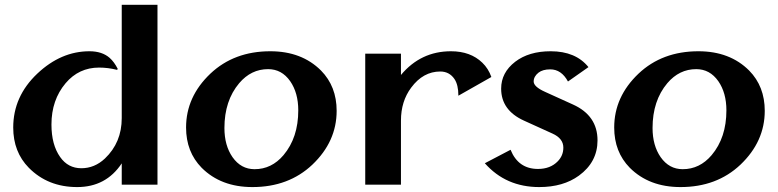

<svg xmlns="http://www.w3.org/2000/svg" viewBox="-20 -757 3189 787"><path d="M625.5 0H479V-87.4Q414.6 9.8 296.4 9.8Q176.3 9.8 98.1 -69.3Q34.2 -134.3 34.2 -234.4Q34.2 -361.8 132.8 -455.1Q230 -546.9 346.7 -546.9Q398.4 -546.9 429.2 -520Q448.2 -503.4 462.9 -474.1L459.5 -470.7Q422.9 -480 386.2 -480Q303.2 -480 249 -416Q190.9 -347.2 190.9 -246.6Q190.9 -163.6 226.6 -113.3Q258.8 -67.4 313.5 -67.4Q367.7 -67.4 410.2 -107.4Q479 -172.9 479 -272.9V-737.3H625.5Z M1023.4 -63.5Q1093.3 -63.5 1142.1 -121.1Q1202.6 -192.9 1202.6 -304.7Q1202.6 -376.5 1169.4 -424.3Q1134.8 -473.6 1079.1 -473.6Q1009.3 -473.6 960.4 -416Q899.9 -344.2 899.9 -232.4Q899.9 -160.6 933.1 -112.8Q967.8 -63.5 1023.4 -63.5ZM1014.6 9.8Q885.7 9.8 806.6 -69.3Q742.7 -134.3 742.7 -234.4Q742.7 -360.4 842.3 -455.1Q939.5 -546.9 1087.9 -546.9Q1216.8 -546.9 1295.9 -467.8Q1359.9 -402.8 1359.9 -302.7Q1359.9 -176.8 1260.3 -82Q1163.1 9.8 1014.6 9.8Z M1477.1 0V-537.1H1623.5V-449.7Q1704.6 -546.9 1828.6 -546.9Q1908.7 -546.9 1957 -500Q1981.9 -476.1 1994.1 -441.4L1858.9 -364.7Q1858.9 -409.2 1842.8 -433.1Q1821.8 -463.9 1784.7 -463.9Q1714.4 -463.9 1665.5 -397.9Q1623.5 -341.8 1623.5 -262.7V0Z M2190.4 9.8Q2053.7 9.8 1967.3 -87.9L2072.8 -143.1Q2104.5 -64.5 2185.1 -64.5Q2235.8 -64.5 2266.1 -95.7Q2289.1 -119.1 2289.1 -151.9Q2289.1 -189.5 2244.6 -209.5L2127.4 -262.7Q2034.2 -305.2 2034.2 -393.6Q2034.2 -459.5 2091.8 -503.9Q2147.9 -546.9 2237.3 -546.9Q2339.8 -546.9 2392.1 -481.9L2308.1 -422.9Q2281.2 -472.7 2235.4 -472.7Q2204.6 -472.7 2187 -459Q2167.5 -443.4 2167.5 -422.9Q2167.5 -401.4 2214.4 -380.4L2328.6 -328.6Q2429.2 -283.2 2429.2 -181.6Q2429.2 -92.8 2353 -37.1Q2288.6 9.8 2190.4 9.8Z M2778.3 -63.5Q2848.1 -63.5 2897 -121.1Q2957.5 -192.9 2957.5 -304.7Q2957.5 -376.5 2924.3 -424.3Q2889.6 -473.6 2834 -473.6Q2764.2 -473.6 2715.3 -416Q2654.8 -344.2 2654.8 -232.4Q2654.8 -160.6 2688 -112.8Q2722.7 -63.5 2778.3 -63.5ZM2769.5 9.8Q2640.6 9.8 2561.5 -69.3Q2497.6 -134.3 2497.6 -234.4Q2497.6 -360.4 2597.2 -455.1Q2694.3 -546.9 2842.8 -546.9Q2971.7 -546.9 3050.8 -467.8Q3114.7 -402.8 3114.7 -302.7Q3114.7 -176.8 3015.1 -82Q2918 9.8 2769.5 9.8Z"/></svg>

Font: Klaudia
Style: Bold
Weight: 700
Designer: Wojciech Kalinowski "wmk69" (wmk69@o2.pl)
Foundry: Wojciech Kalinowski "wmk69" (wmk69@o2.pl)
Version: Version 3.1.0; 2021-05-10